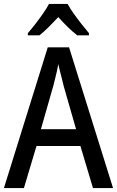

<svg xmlns="http://www.w3.org/2000/svg" viewBox="-20 -956 595 976"><path d="M452.6 0 388.7 -213.9H165.5L101.6 0H0L222.7 -715.3H331.1L554.7 0ZM366.7 -299.3 303.7 -518.6Q300.3 -533.7 295.2 -553.7Q290 -573.7 284.9 -594Q279.8 -614.3 276.4 -629.9Q273.4 -611.8 268.8 -592Q264.2 -572.3 259.5 -553.5Q254.9 -534.7 251 -519.5L188 -299.3ZM323.7 -936Q335.4 -914.1 354.5 -887.2Q373.5 -860.4 394.3 -834Q415 -807.6 432.1 -787.6V-776.4H373Q349.6 -793.9 325 -818.1Q300.3 -842.3 276.4 -869.1Q252 -842.8 227.1 -818.1Q202.1 -793.5 180.7 -776.4H121.6V-787.6Q139.6 -808.1 160.2 -834.7Q180.7 -861.3 199.2 -887.9Q217.8 -914.6 229 -936Z"/></svg>

Font: Open Sans SemiCondensed Medium
Style: Regular
Weight: 500
Width: 4
Designer: Monotype Design Team
Foundry: Monotype Imaging Inc.
Version: Version 3.000